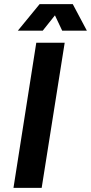

<svg xmlns="http://www.w3.org/2000/svg" viewBox="-20 -906 439 926"><path d="M66 -758H186L245 -832L280 -758H399L331 -886H171ZM45 0H181L292 -700H155Z"/></svg>

Font: Arthouse Owned
Style: Bold Italic
Weight: 700
Italic angle: -10°
Designer: Jeremy Tribby
Foundry: Tribby Type
Version: Version 1.000;PS 001.000;hotconv 1.0.88;makeotf.lib2.5.64775